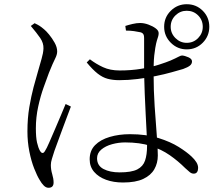

<svg xmlns="http://www.w3.org/2000/svg" viewBox="-20 -842 1040 910"><path d="M865 -608Q821 -608 789.5 -639.5Q758 -671 758 -715Q758 -760 789.5 -791Q821 -822 865 -822Q910 -822 941 -791Q972 -760 972 -715Q972 -671 941 -639.5Q910 -608 865 -608ZM563 23Q518 23 482.5 10Q447 -3 426 -27.5Q405 -52 405 -87Q405 -128 430.5 -154Q456 -180 500 -193Q544 -206 596 -206Q673 -206 730.5 -188Q788 -170 827 -145.5Q866 -121 888 -100Q902 -87 910.5 -73.5Q919 -60 919 -46Q919 -34 914 -26.5Q909 -19 898 -19Q888 -19 879 -26.5Q870 -34 858 -45Q824 -79 784.5 -106.5Q745 -134 694 -150.5Q643 -167 573 -167Q542 -167 511 -158.5Q480 -150 460 -133Q440 -116 440 -92Q440 -57 470.5 -41Q501 -25 547 -25Q603 -25 630.5 -39Q658 -53 667.5 -81Q677 -109 677 -150Q677 -173 675 -212.5Q673 -252 670.5 -300Q668 -348 666 -397.5Q664 -447 663 -492Q663 -514 663 -547.5Q663 -581 663 -612.5Q663 -644 663 -660Q663 -670 661.5 -675Q660 -680 656.5 -683.5Q653 -687 646 -689Q633 -692 615 -694.5Q597 -697 577 -697L574 -719Q589 -724 608.5 -728.5Q628 -733 644 -733Q663 -733 683.5 -725.5Q704 -718 718 -707.5Q732 -697 732 -685Q732 -676 729.5 -668.5Q727 -661 723.5 -649.5Q720 -638 716 -615Q713 -598 711 -578.5Q709 -559 708.5 -537Q708 -515 708 -491Q708 -414 713 -338.5Q718 -263 723 -201.5Q728 -140 728 -105Q728 -69 711.5 -40Q695 -11 659 6Q623 23 563 23ZM210 48Q198 48 187.5 37.5Q177 27 168 11Q156 -8 142 -43.5Q128 -79 119 -124.5Q110 -170 110 -219Q110 -282 119 -334.5Q128 -387 139 -428.5Q150 -470 159 -500Q169 -536 177 -563Q185 -590 186 -612Q187 -638 170.5 -662Q154 -686 126 -719L144 -732Q159 -725 167.5 -719.5Q176 -714 189 -703Q198 -696 212.5 -678.5Q227 -661 239 -639.5Q251 -618 251 -598Q251 -583 241 -563.5Q231 -544 212 -497Q202 -470 187 -428.5Q172 -387 161 -336.5Q150 -286 150 -234Q150 -191 155.5 -166.5Q161 -142 170 -126Q175 -118 181 -117Q187 -116 193 -126Q201 -138 213.5 -167Q226 -196 241 -230.5Q256 -265 269.5 -297.5Q283 -330 291 -349L316 -337Q309 -318 297.5 -288Q286 -258 274.5 -226.5Q263 -195 253 -168Q243 -141 238 -127Q231 -105 226 -89Q221 -73 221 -60Q221 -38 227.5 -16.5Q234 5 234 23Q234 48 210 48ZM545 -462Q515 -462 490.5 -468.5Q466 -475 442.5 -493.5Q419 -512 391 -546L406 -561Q435 -539 468.5 -523.5Q502 -508 547 -508Q602 -508 650 -516Q698 -524 733.5 -535.5Q769 -547 788 -555Q815 -567 826 -573Q837 -579 843 -579Q856 -578 873 -570.5Q890 -563 890 -551Q890 -539 880 -531Q870 -523 848 -515Q827 -509 793.5 -499.5Q760 -490 718 -481.5Q676 -473 632 -467.5Q588 -462 545 -462ZM865 -639Q897 -639 919 -661.5Q941 -684 941 -715Q941 -747 919 -769Q897 -791 865 -791Q834 -791 811.5 -769Q789 -747 789 -715Q789 -684 811.5 -661.5Q834 -639 865 -639Z"/></svg>

Font: Noto Serif JP ExtraLight Light
Style: Regular
Weight: 300
Version: Version 2.003-H1;hotconv 1.1.1;makeotfexe 2.6.0